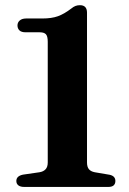

<svg xmlns="http://www.w3.org/2000/svg" viewBox="-20 -738 508 758"><path d="M81.5 -610.5H137Q154 -610.5 161.2 -602.8Q168.5 -595 168.5 -573V-96.5Q168.5 -79 160 -69.8Q151.5 -60.5 136 -58L70.5 -48.5Q44.5 -43 44.5 -23.5Q44.5 -12.5 52.5 -6.2Q60.5 0 76 0H407.5Q422 0 428.8 -6.2Q435.5 -12.5 435.5 -23.5Q435.5 -43 413 -48L354 -58Q338.5 -61 331 -70Q323.5 -79 323.5 -96.5V-688Q323.5 -717.5 295.5 -717.5Q286 -717.5 278 -714.5Q270 -711.5 261 -704Q233.5 -683 208.8 -674Q184 -665 147 -665H83Q67 -665 58 -657.2Q49 -649.5 49 -637.5Q49 -625.5 56.8 -618Q64.5 -610.5 81.5 -610.5Z"/></svg>

Font: Fraunces SemiBold
Style: Regular
Weight: 600
Version: Version 1.000;[b76b70a41]